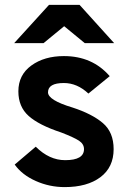

<svg xmlns="http://www.w3.org/2000/svg" viewBox="-20 -752 534 784"><path d="M158 -576H38L180 -732H305L446 -576H326L242 -645ZM40 -80 126 -153Q181 -98 246 -98Q323 -98 323 -143Q323 -164 302.5 -177.5Q282 -191 230 -211Q139 -241 97 -278.5Q55 -316 55 -379Q55 -446 108 -484.5Q161 -523 241 -523Q357 -523 428 -441L341 -370Q295 -413 241 -413Q176 -413 176 -375Q176 -343 276 -313Q356 -287 400 -249.5Q444 -212 444 -143Q444 -69 390 -28.5Q336 12 244 12Q182 12 126 -13Q70 -38 40 -80Z"/></svg>

Font: ReCut ExtraBold
Style: Regular
Weight: 800
Designer: Giant Group (for alternate capitals set)
Version: Version 2.002;FEAKit 1.0